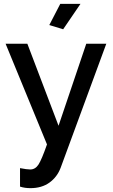

<svg xmlns="http://www.w3.org/2000/svg" viewBox="-20 -750 587 997"><path d="M84 219V123Q119 130 137 130Q163 130 179.5 105Q196 80 224 0L9 -523H122L284 -97L428 -523H532L295 121Q277 169 237 198Q197 227 138 227Q108 227 84 219ZM398 -730 308 -598 236 -620 293 -730Z"/></svg>

Font: Raleway
Style: Regular
Weight: 600
Designer: Matt McInerney, Pablo Impallari, Rodrigo Fuenzalida
Foundry: Matt McInerney, Pablo Impallari, Rodrigo Fuenzalida
Version: Version 1.000;PS 001.001;hotconv 1.0.56; ttfautohint (v1.5)